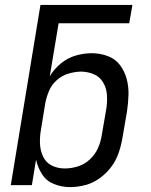

<svg xmlns="http://www.w3.org/2000/svg" viewBox="-20 -755 616 783"><path d="M265 8Q296 8 327 0Q358 -8 385.5 -27.5Q413 -47 433 -73.5Q453 -100 463.5 -130.5Q474 -161 479 -191L498 -301Q503 -335 504 -368.5Q505 -402 496.5 -433.5Q488 -465 469 -490Q450 -515 419 -526.5Q388 -538 354 -538Q322 -538 289 -528.5Q256 -519 228.5 -496.5Q201 -474 183 -444L219 -660H507L520 -735H145L24 0H110L127 -104Q134 -72 151.5 -44.5Q169 -17 200 -4.5Q231 8 265 8ZM244 -68Q215 -68 191 -80Q167 -92 155.5 -117Q144 -142 143 -170Q142 -198 147 -226L165 -336Q170 -361 180.5 -385.5Q191 -410 212 -428.5Q233 -447 258 -454.5Q283 -462 309 -463Q337 -463 362 -452.5Q387 -442 400.5 -419Q414 -396 416 -369Q418 -342 414 -314L395 -204Q391 -177 379.5 -151Q368 -125 346.5 -105Q325 -85 298 -76.5Q271 -68 244 -68Z"/></svg>

Font: Iosevka Sparkle Oblique
Style: Regular
Weight: 400
Italic angle: -9°
Designer: Belleve Invis
Foundry: Belleve Invis
Version: Version 4.5.0; ttfautohint (v1.8.3)